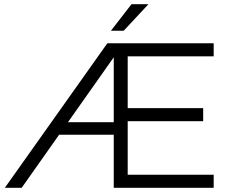

<svg xmlns="http://www.w3.org/2000/svg" viewBox="-20 -894 1086 914"><path d="M521.5 -688H587.9V0H521.5ZM541.9 -625.7V-688H997.2V-625.7ZM541.9 0V-62.3H997.2V0ZM541.9 -317.1V-379.4H947.2V-317.1ZM539.6 -647 83.2 0H3L491 -688H528.1ZM240.4 -252.6V-312.3H528.3V-252.6ZM606 -874H686.7L568.9 -747.7Q568.9 -747.7 562.9 -747.7Q556.9 -747.7 547.9 -747.7Q538.8 -747.7 529.4 -747.7Q520 -747.7 514 -747.7Q508 -747.7 508 -747.7Z"/></svg>

Font: Roundo Variable
Style: Regular
Weight: 200
Designer: Shiva Nallaperumal
Foundry: Indian Type Foundry
Version: Version 2.000